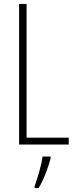

<svg xmlns="http://www.w3.org/2000/svg" viewBox="-20 -734 387 975"><path d="M77 0H329V-35H115V-714H77ZM237 71V61H196C192 101 169 175 156 211V221H176C203 177 224 118 237 71Z"/></svg>

Font: Noto Sans Thai ExtCond ExtLt
Style: Regular
Weight: 200
Width: 2
Designer: Monotype Design Team
Foundry: Monotype Imaging Inc.
Version: Version 2.002